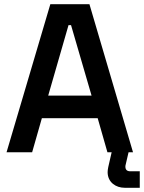

<svg xmlns="http://www.w3.org/2000/svg" viewBox="-20 -720 681 908"><path d="M596 90C581 90 573 83 573 68C573 66 573 63 574 60L588 0H609L403 -700H218L11 0H132L178 -161H442L488 0H508L492 70C490 80 489 88 489 94C489 143 529 168 569 168H641V90ZM208 -268 304 -601H316L413 -268Z"/></svg>

Font: Space Text SemiBold
Style: Regular
Weight: 600
Designer: Florian Karsten (Space Text), Colophon Foundry (Space Mono)
Foundry: Florian Karsten
Version: Version 1.003;PS 001.003;hotconv 1.0.88;makeotf.lib2.5.64775